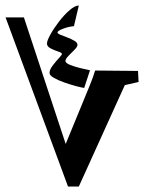

<svg xmlns="http://www.w3.org/2000/svg" viewBox="-25 -602 545 695"><path d="M221.2 73.2 -4.9 -539.1H61.5L227.1 -37.6L194.8 -37.1L298.8 -290Q312.5 -323.2 319.3 -346.7L474.6 -345.2L476.6 -305.2L426.8 -293.9L260.3 73.2ZM300.8 -347.7 279.8 -283.7Q271.5 -284.7 251.2 -290Q231 -295.4 208.5 -303.2Q186 -311 170.2 -320.1Q154.3 -329.1 154.3 -337.9Q154.3 -349.6 165.5 -364.5Q176.8 -379.4 188 -391.4Q199.2 -403.3 199.2 -406.7Q199.2 -411.1 185.5 -415.5Q171.9 -419.9 158.4 -426.8Q145 -433.6 145 -444.3Q145 -454.6 157.5 -477.1Q169.9 -499.5 188.5 -523.7Q207 -547.9 226.6 -564.9Q246.1 -582 260.3 -582L242.7 -507.3Q222.2 -505.4 202.6 -497.8Q183.1 -490.2 183.1 -484.4Q183.1 -480.5 193.8 -476.1Q204.6 -471.7 219 -466.3Q233.4 -460.9 244.4 -454.3Q255.4 -447.8 255.4 -439.5Q255.4 -432.6 244.4 -421.6Q233.4 -410.6 222.7 -399.7Q211.9 -388.7 211.9 -381.3Q211.9 -374 228 -367.4Q244.1 -360.8 264.9 -355.7Q285.6 -350.6 300.8 -347.7Z"/></svg>

Font: Lateef
Style: Bold
Weight: 700
Designer: SIL International
Foundry: SIL International
Version: Version 4.200